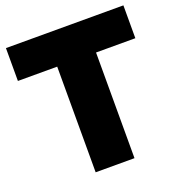

<svg xmlns="http://www.w3.org/2000/svg" viewBox="-133 -852 902 964"><g transform="rotate(-20 318.0 -370.0)"><path d="M214.5 0V-564.5H4.5V-740H632V-564.5H422V0Z"/></g></svg>

Font: Encode Sans SmCnd Black
Style: Regular
Weight: 900
Width: 4
Designer: Multiple Designers
Foundry: Impallari Type
Version: Version 3.002; ttfautohint (v1.8.3) -l 8 -r 50 -G 200 -x 14 